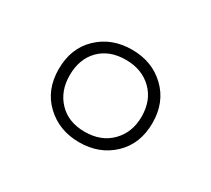

<svg xmlns="http://www.w3.org/2000/svg" viewBox="-71 -839 569 518"><g transform="rotate(30 214.0 -580.0)"><path d="M214 -436Q152 -436 110 -475.5Q68 -515 68 -580Q68 -645 109.5 -684.5Q151 -724 214 -724Q277 -724 318.5 -684Q360 -644 360 -580Q360 -515 318.5 -475.5Q277 -436 214 -436ZM213 -468Q264 -468 295 -499.5Q326 -531 326 -580Q326 -631 294.5 -661.5Q263 -692 213 -692Q162 -692 132 -661.5Q102 -631 102 -580Q102 -531 132 -499.5Q162 -468 213 -468Z"/></g></svg>

Font: Noto Sans Lao Looped ExtraLight
Style: Regular
Weight: 200
Designer: Mark Frömberg, Ben Mitchell
Foundry: The Fontpad Ltd
Version: Version 1.002; ttfautohint (v1.8.4.7-5d5b)